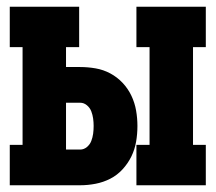

<svg xmlns="http://www.w3.org/2000/svg" viewBox="-20 -550 640 570"><path d="M385 0V-120H424V-410H385V-530H591V-410H553V-120H591V0ZM9 0V-120H47V-410H9V-530H215V-410H176V-351H218Q241 -351 264 -347Q287 -343 307.5 -332Q328 -321 344 -304Q360 -287 370 -266Q380 -245 384 -222Q388 -199 388 -176Q388 -152 384 -129Q380 -106 370 -85.5Q360 -65 344 -47.5Q328 -30 307.5 -19.5Q287 -9 264 -4.5Q241 0 218 0ZM176 -106H218Q229 -106 238 -113.5Q247 -121 251 -131.5Q255 -142 256.5 -153Q258 -164 258 -176Q258 -187 256.5 -198Q255 -209 251 -219.5Q247 -230 238 -237.5Q229 -245 218 -245H176Z"/></svg>

Font: Iosevka Curly Slab HvEx
Style: Regular
Weight: 900
Width: 7
Monospace: yes
Designer: Belleve Invis
Foundry: Belleve Invis
Version: Version 11.1.0; ttfautohint (v1.8.3)